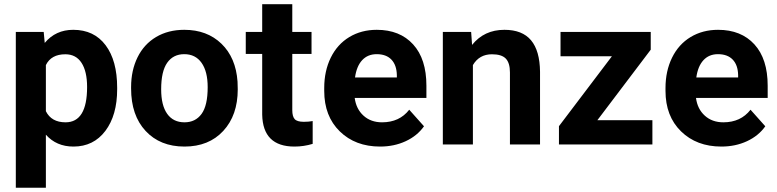

<svg xmlns="http://www.w3.org/2000/svg" viewBox="-20 -678 3648 901"><path d="M529.8 -259.3Q529.8 -137.2 474.4 -63.7Q418.9 9.8 324.7 9.8Q244.6 9.8 195.3 -45.9V203.1H54.2V-528.3H185.1L189.9 -476.6Q241.2 -538.1 323.7 -538.1Q421.4 -538.1 475.6 -465.8Q529.8 -393.6 529.8 -266.6ZM388.7 -269.5Q388.7 -343.3 362.5 -383.3Q336.4 -423.3 286.6 -423.3Q220.2 -423.3 195.3 -372.6V-156.2Q221.2 -104 287.6 -104Q388.7 -104 388.7 -269.5Z M595.2 -269Q595.2 -347.7 625.5 -409.2Q655.8 -470.7 712.6 -504.4Q769.5 -538.1 844.7 -538.1Q951.7 -538.1 1019.3 -472.7Q1086.9 -407.2 1094.7 -294.9L1095.7 -258.8Q1095.7 -137.2 1027.8 -63.7Q960 9.8 845.7 9.8Q731.4 9.8 663.3 -63.5Q595.2 -136.7 595.2 -262.7ZM736.3 -258.8Q736.3 -183.6 764.6 -143.8Q793 -104 845.7 -104Q897 -104 925.8 -143.3Q954.6 -182.6 954.6 -269Q954.6 -342.8 925.8 -383.3Q897 -423.8 844.7 -423.8Q793 -423.8 764.6 -383.5Q736.3 -343.3 736.3 -258.8Z M1351.6 -658.2V-528.3H1441.9V-424.8H1351.6V-161.1Q1351.6 -131.8 1362.8 -119.1Q1374 -106.4 1405.8 -106.4Q1429.2 -106.4 1447.3 -109.9V-2.9Q1405.8 9.8 1361.8 9.8Q1213.4 9.8 1210.4 -140.1V-424.8H1133.3V-528.3H1210.4V-658.2Z M1763.7 9.8Q1647.5 9.8 1574.5 -61.5Q1501.5 -132.8 1501.5 -251.5V-265.1Q1501.5 -344.7 1532.2 -407.5Q1563 -470.2 1619.4 -504.2Q1675.8 -538.1 1748 -538.1Q1856.4 -538.1 1918.7 -469.7Q1981 -401.4 1981 -275.9V-218.3H1644.5Q1651.4 -166.5 1685.8 -135.3Q1720.2 -104 1772.9 -104Q1854.5 -104 1900.4 -163.1L1969.7 -85.4Q1938 -40.5 1883.8 -15.4Q1829.6 9.8 1763.7 9.8ZM1747.6 -423.8Q1705.6 -423.8 1679.4 -395.5Q1653.3 -367.2 1646 -314.5H1842.3V-325.7Q1841.3 -372.6 1816.9 -398.2Q1792.5 -423.8 1747.6 -423.8Z M2190.9 -528.3 2195.3 -467.3Q2252 -538.1 2347.2 -538.1Q2431.2 -538.1 2472.2 -488.8Q2513.2 -439.5 2514.2 -341.3V0H2373V-337.9Q2373 -382.8 2353.5 -403.1Q2334 -423.3 2288.6 -423.3Q2229 -423.3 2199.2 -372.6V0H2058.1V-528.3Z M2783.2 -113.8H3041.5V0H2603V-85.9L2851.6 -414.1H2610.4V-528.3H3033.7V-444.8Z M3365.2 9.8Q3249 9.8 3176 -61.5Q3103 -132.8 3103 -251.5V-265.1Q3103 -344.7 3133.8 -407.5Q3164.6 -470.2 3220.9 -504.2Q3277.3 -538.1 3349.6 -538.1Q3458 -538.1 3520.3 -469.7Q3582.5 -401.4 3582.5 -275.9V-218.3H3246.1Q3252.9 -166.5 3287.4 -135.3Q3321.8 -104 3374.5 -104Q3456.1 -104 3502 -163.1L3571.3 -85.4Q3539.6 -40.5 3485.4 -15.4Q3431.2 9.8 3365.2 9.8ZM3349.1 -423.8Q3307.1 -423.8 3281 -395.5Q3254.9 -367.2 3247.6 -314.5H3443.8V-325.7Q3442.9 -372.6 3418.5 -398.2Q3394 -423.8 3349.1 -423.8Z"/></svg>

Font: Vazir
Style: Bold
Weight: 700
Designer: Saber Rastikerdar
Foundry: Saber Rastikerdar
Version: Version 30.0.0